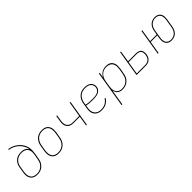

<svg xmlns="http://www.w3.org/2000/svg" viewBox="251 -2102 3674 3674"><g transform="rotate(-45 2088.0 -265.0)"><path d="M233 8H234Q266 8 299 0.5Q332 -7 361.5 -26Q391 -45 413 -73Q435 -101 447 -132.5Q459 -164 464 -197L483 -307Q490 -351 491.5 -395.5Q493 -440 482 -481Q471 -522 450.5 -558Q430 -594 401.5 -623.5Q373 -653 338.5 -676Q304 -699 264.5 -714Q225 -729 182 -735L179 -716Q234 -709 283 -685.5Q332 -662 370.5 -626Q409 -590 435 -543Q461 -496 469 -442Q455 -469 431.5 -488.5Q408 -508 377.5 -515.5Q347 -523 315 -523Q283 -523 251.5 -516.5Q220 -510 190.5 -493.5Q161 -477 139 -451Q117 -425 104.5 -395Q92 -365 87 -333L69 -223Q63 -189 63.5 -154Q64 -119 75.5 -88Q87 -57 110 -34Q133 -11 166 -1.5Q199 8 233 8ZM234 -11Q195 -11 160 -25.5Q125 -40 106.5 -72Q88 -104 85.5 -142.5Q83 -181 89 -220L107 -330Q112 -359 123 -386.5Q134 -414 154.5 -437.5Q175 -461 201.5 -476.5Q228 -492 257 -498Q286 -504 314 -504Q350 -504 383.5 -492.5Q417 -481 438 -453.5Q459 -426 464 -391Q469 -356 464 -320L444 -200Q439 -170 428.5 -141Q418 -112 398 -86.5Q378 -61 351 -43Q324 -25 294 -18Q264 -11 234 -11Z M809 8H810Q842 8 875 0.5Q908 -7 937.5 -26Q967 -45 989 -73Q1011 -101 1023 -132.5Q1035 -164 1040 -197L1059 -307Q1064 -342 1063.5 -376.5Q1063 -411 1051.5 -442Q1040 -473 1017 -496Q994 -519 961 -528.5Q928 -538 894 -538H893Q861 -538 828 -530.5Q795 -523 765 -504Q735 -485 713.5 -457Q692 -429 680 -397.5Q668 -366 663 -333L645 -223Q639 -189 639.5 -154Q640 -119 651.5 -88Q663 -57 686 -34Q709 -11 742 -1.5Q775 8 809 8ZM810 -11Q771 -11 736 -25.5Q701 -40 682.5 -72Q664 -104 661.5 -142.5Q659 -181 665 -220L683 -330Q688 -360 699 -389Q710 -418 729.5 -443.5Q749 -469 776 -487Q803 -505 833 -512Q863 -519 893 -519Q932 -519 967 -504.5Q1002 -490 1020.5 -458Q1039 -426 1041.5 -387.5Q1044 -349 1038 -310L1020 -200Q1015 -170 1004.5 -141Q994 -112 974 -86.5Q954 -61 927 -43Q900 -25 870 -18Q840 -11 810 -11Z M1555 0H1576L1663 -530H1642L1591 -222H1417Q1382 -222 1349.5 -234Q1317 -246 1298.5 -274Q1280 -302 1277 -337Q1274 -372 1280 -408L1300 -530H1279L1260 -411Q1254 -379 1255 -347Q1256 -315 1268 -287Q1280 -259 1302.5 -239Q1325 -219 1355 -211Q1385 -203 1417 -203H1588Z M1979 8Q2019 8 2059.5 -3.5Q2100 -15 2134.5 -43Q2169 -71 2191 -108L2172 -117Q2152 -83 2121 -57.5Q2090 -32 2053 -21.5Q2016 -11 1979 -11Q1946 -11 1915.5 -19Q1885 -27 1862 -47Q1839 -67 1826.5 -95Q1814 -123 1813 -155.5Q1812 -188 1817 -220L1826 -271Q1864 -260 1904.5 -257Q1945 -254 1986 -254Q2014 -254 2042.5 -255Q2071 -256 2099.5 -262Q2128 -268 2154.5 -282Q2181 -296 2199.5 -321Q2218 -346 2222 -375Q2228 -411 2216.5 -444Q2205 -477 2179 -499Q2153 -521 2119 -529.5Q2085 -538 2049 -538Q2016 -538 1982.5 -531Q1949 -524 1919 -505Q1889 -486 1866.5 -458Q1844 -430 1832 -398Q1820 -366 1815 -333L1797 -223Q1791 -187 1792 -151Q1793 -115 1807.5 -84Q1822 -53 1848 -31Q1874 -9 1908.5 -0.5Q1943 8 1979 8ZM2003 -272Q1958 -272 1914 -274.5Q1870 -277 1829 -290L1828 -286L1835 -330Q1840 -360 1851 -389.5Q1862 -419 1882 -445Q1902 -471 1930 -488.5Q1958 -506 1988.5 -512.5Q2019 -519 2049 -519Q2080 -519 2110 -512Q2140 -505 2163 -486Q2186 -467 2196.5 -438Q2207 -409 2202 -378Q2197 -348 2175 -323Q2153 -298 2123 -287.5Q2093 -277 2063 -274.5Q2033 -272 2003 -272Z M2310 205H2331L2385 -120Q2389 -92 2401 -67Q2413 -42 2434 -24.5Q2455 -7 2482.5 0.5Q2510 8 2539 8Q2572 8 2604.5 0Q2637 -8 2666.5 -27Q2696 -46 2718 -73.5Q2740 -101 2751.5 -133Q2763 -165 2768 -197L2787 -307Q2792 -341 2792 -375Q2792 -409 2781.5 -440.5Q2771 -472 2749 -495Q2727 -518 2694.5 -528Q2662 -538 2628 -538Q2591 -538 2553 -526.5Q2515 -515 2484.5 -487.5Q2454 -460 2435 -425L2452 -530H2431ZM2539 -11Q2508 -11 2479.5 -20.5Q2451 -30 2432 -51.5Q2413 -73 2404.5 -101Q2396 -129 2396 -160Q2396 -191 2401 -221L2420 -331Q2424 -360 2434.5 -388.5Q2445 -417 2463.5 -442.5Q2482 -468 2508 -486.5Q2534 -505 2563.5 -512Q2593 -519 2622 -519Q2660 -519 2695 -504Q2730 -489 2748.5 -457.5Q2767 -426 2769.5 -387.5Q2772 -349 2766 -310L2748 -200Q2743 -170 2732.5 -141Q2722 -112 2702 -86.5Q2682 -61 2655 -43Q2628 -25 2598.5 -18Q2569 -11 2539 -11Z M2920 0H3172Q3200 0 3228.5 -8Q3257 -16 3281 -36.5Q3305 -57 3317.5 -84Q3330 -111 3335 -140Q3340 -170 3337 -200.5Q3334 -231 3317.5 -255.5Q3301 -280 3273 -290.5Q3245 -301 3215 -301H2991L3028 -530H3007ZM2944 -19 2987 -282H3214Q3241 -282 3264.5 -272.5Q3288 -263 3301 -242Q3314 -221 3316.5 -195Q3319 -169 3314 -142Q3310 -118 3299.5 -94Q3289 -70 3268 -52Q3247 -34 3222 -26.5Q3197 -19 3172 -19Z M3865 8Q3900 8 3935.5 -3.5Q3971 -15 3998 -42Q4025 -69 4039.5 -103Q4054 -137 4060 -172L4087 -335Q4092 -365 4092 -395Q4092 -425 4083 -452Q4074 -479 4054.5 -499.5Q4035 -520 4007 -529Q3979 -538 3949 -538Q3915 -538 3879.5 -526.5Q3844 -515 3816.5 -488Q3789 -461 3774.5 -427Q3760 -393 3754 -358L3740 -275H3562L3604 -530H3583L3496 0H3517L3559 -256H3737L3727 -196Q3722 -165 3722 -135.5Q3722 -106 3731.5 -78.5Q3741 -51 3760 -30.5Q3779 -10 3807 -1Q3835 8 3865 8ZM3866 -11Q3833 -11 3804 -24.5Q3775 -38 3760 -66Q3745 -94 3743.5 -126.5Q3742 -159 3748 -192L3774 -355Q3780 -386 3792.5 -417Q3805 -448 3829.5 -472.5Q3854 -497 3885.5 -508Q3917 -519 3949 -519Q3982 -519 4011 -505.5Q4040 -492 4054.5 -464Q4069 -436 4070.5 -403.5Q4072 -371 4067 -338L4040 -175Q4035 -144 4022 -113.5Q4009 -83 3984.5 -58Q3960 -33 3928.5 -22Q3897 -11 3866 -11Z"/></g></svg>

Font: Iosevka Sparkle Thin
Style: Italic
Weight: 100
Italic angle: -9°
Designer: Belleve Invis
Foundry: Belleve Invis
Version: Version 4.5.0; ttfautohint (v1.8.3)